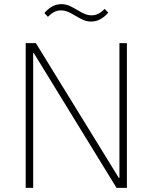

<svg xmlns="http://www.w3.org/2000/svg" viewBox="-20 -906 736 926"><path d="M143 -650H140V0H104V-698H153L553 -48H556V-698H592V0H542ZM419 -802Q400 -802 382.5 -809.5Q365 -817 342 -831Q319 -845 304 -850.5Q289 -856 275 -856Q257 -856 242 -848.5Q227 -841 211 -825L194 -843Q211 -863 231.5 -874.5Q252 -886 277 -886Q296 -886 313.5 -878.5Q331 -871 354 -857Q377 -843 392 -837.5Q407 -832 421 -832Q439 -832 454 -839.5Q469 -847 485 -863L502 -845Q485 -825 464.5 -813.5Q444 -802 419 -802Z"/></svg>

Font: IBM Plex Sans Thai Looped ExtraLight
Style: Regular
Weight: 200
Designer: Mike Abbink, Paul van der Laan, Pieter van Rosmalen, Ben Mitchell, Mark Frömberg
Foundry: Bold Monday
Version: Version 1.0